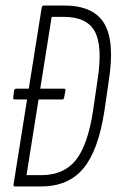

<svg xmlns="http://www.w3.org/2000/svg" viewBox="-20 -675 427 695"><path d="M33 -315Q26 -315 28 -322L31 -348Q33 -354 39 -354H85H211Q218 -354 217 -348L212 -322Q211 -315 206 -315ZM35 0Q28 0 29 -7L131 -648Q133 -655 139 -655H212Q318 -655 357 -590.5Q396 -526 374 -384L358 -274Q336 -130 281.5 -65Q227 0 128 0ZM76 -41H129Q211 -41 254.5 -95.5Q298 -150 317 -275L333 -385Q352 -507 323.5 -560.5Q295 -614 210 -614H167Z"/></svg>

Font: Sofia Sans Extra Condensed Light
Style: Italic
Weight: 300
Italic angle: -9°
Version: Version 4.100